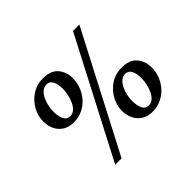

<svg xmlns="http://www.w3.org/2000/svg" viewBox="-195 -1042 1322 1322"><g transform="rotate(-45 466.0 -381.5)"><path d="M230 -360Q183.5 -360 150.8 -380.5Q118 -401 101.2 -436Q84.5 -471 84.5 -514.5Q84.5 -567 111.2 -615.5Q138 -664 185.5 -695Q233 -726 293 -726Q368.5 -726 404.2 -684Q440 -642 440 -579Q440 -538.5 424.8 -499.2Q409.5 -460 381.8 -428.5Q354 -397 315.5 -378.5Q277 -360 230 -360ZM242.5 -408Q266.5 -408 284.8 -424.2Q303 -440.5 315 -466.8Q327 -493 333.2 -522.2Q339.5 -551.5 339.5 -577Q339.5 -624 325.2 -651.2Q311 -678.5 280 -678.5Q256 -678.5 237.8 -662.8Q219.5 -647 207 -622Q194.5 -597 188.2 -568.2Q182 -539.5 182 -513.5Q182 -466.5 196.2 -437.2Q210.5 -408 242.5 -408ZM670.5 -810H732.5L286.5 47H224.5ZM665 -28.5Q618.5 -28.5 586 -49.2Q553.5 -70 536.5 -105Q519.5 -140 519.5 -183.5Q519.5 -236 546.5 -284.5Q573.5 -333 620.5 -364Q667.5 -395 728 -395Q804 -395 840 -353Q876 -311 876 -248Q876 -207 861 -167.8Q846 -128.5 818 -97.2Q790 -66 751 -47.2Q712 -28.5 665 -28.5ZM677.5 -77.5Q701.5 -77.5 719.2 -93.8Q737 -110 749.5 -136.2Q762 -162.5 768 -191.5Q774 -220.5 774 -246Q774 -293 759.8 -320Q745.5 -347 715 -347Q691 -347 672.8 -331.2Q654.5 -315.5 642.2 -290.5Q630 -265.5 623.8 -237Q617.5 -208.5 617.5 -183Q617.5 -135.5 631.5 -106.5Q645.5 -77.5 677.5 -77.5Z"/></g></svg>

Font: Merriweather 28pt
Style: Bold Italic
Weight: 700
Italic angle: -7.8°
Version: Version 2.101